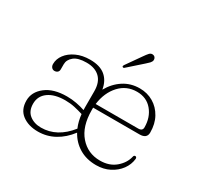

<svg xmlns="http://www.w3.org/2000/svg" viewBox="-142 -848 1091 1042"><g transform="rotate(30 404.0 -327.0)"><path d="M736.5 -290Q736.5 -252 691 -252H400.5Q400.5 -244 400.5 -236.5Q400.5 -134.5 449.8 -78Q499 -21.5 575.5 -21.5Q634 -21.5 671.8 -53.5Q709.5 -85.5 719.5 -127.5Q721.5 -139 730 -139Q739.5 -139 739.5 -126.5Q735.5 -89.5 712.8 -58.5Q690 -27.5 653 -8.5Q616 10.5 569.5 10.5Q509 10.5 464 -16.5Q419 -43.5 393 -91Q356 -42 308.2 -15.8Q260.5 10.5 205 10.5Q145 10.5 106.2 -18.8Q67.5 -48 67.5 -104.5Q67.5 -158.5 115.8 -196.2Q164 -234 248 -234Q278.5 -234 307.8 -228.5Q337 -223 362 -214.5Q361.5 -221.5 361.5 -228.5V-332Q361.5 -388 331.8 -417Q302 -446 248.5 -446Q195 -446 169.8 -425.2Q144.5 -404.5 144.5 -376.5V-344.5Q144.5 -332 137 -325.8Q129.5 -319.5 118.5 -319.5Q107.5 -319.5 100.5 -327.8Q93.5 -336 93.5 -349Q93.5 -380 114 -407.5Q134.5 -435 171.5 -452.2Q208.5 -469.5 257.5 -469.5Q319 -469.5 352.8 -441.2Q386.5 -413 395 -361.5Q423 -411.5 467.5 -440.5Q512 -469.5 568.5 -469.5Q616 -469.5 654 -447Q692 -424.5 714.2 -384.2Q736.5 -344 736.5 -290ZM564.5 -446Q499.5 -446 456 -398.8Q412.5 -351.5 402.5 -276H669Q695.5 -276 695.5 -298.5Q695.5 -361.5 660 -403.8Q624.5 -446 564.5 -446ZM107.5 -108Q107.5 -62.5 136.5 -39.5Q165.5 -16.5 209 -16.5Q309 -16.5 383.5 -110.5Q368 -146.5 363.5 -190.5Q338 -198.5 310 -204.8Q282 -211 250.5 -211Q184 -211 145.8 -183.5Q107.5 -156 107.5 -108ZM495 -628Q507 -645.5 516.2 -655.5Q525.5 -665.5 538 -663.5Q547.5 -662 552.5 -654.8Q557.5 -647.5 556.5 -639Q555 -629 546.8 -620.2Q538.5 -611.5 527.5 -602L439.5 -524Q433.5 -519.5 429 -523.5Q426 -525.5 427 -529Q428 -532.5 430 -535.5Z"/></g></svg>

Font: Fraunces 9pt Soft Thin
Style: Regular
Weight: 100
Version: Version 1.000;[b76b70a41]